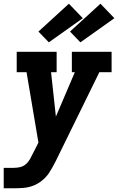

<svg xmlns="http://www.w3.org/2000/svg" viewBox="-27 -799 647 1034"><path d="M-7 215V105H46Q64 105 81.5 101Q99 97 113 84.5Q127 72 135.5 56Q144 40 152 24L180 -31L116 -410H63V-520H278V-410H248L274 -171L376 -410H360V-520H574V-410H508L271 73Q263 88 254.5 103.5Q246 119 236 134Q220 157 198 174.5Q176 192 150.5 201.5Q125 211 98.5 213Q72 215 46 215ZM406 -571 350 -629 514 -779 589 -701ZM236 -571 180 -629 344 -779 419 -701Z"/></svg>

Font: Iosevka Etoile XBdObl
Style: Regular
Weight: 800
Italic angle: -9°
Designer: Belleve Invis
Foundry: Belleve Invis
Version: Version 15.5.2; ttfautohint (v1.8.4)